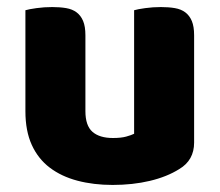

<svg xmlns="http://www.w3.org/2000/svg" viewBox="-20 -508 622 544"><path d="M52 -479Q62 -482 83.5 -485Q105 -488 128 -488Q150 -488 167.5 -485Q185 -482 197 -473Q209 -464 215.5 -448.5Q222 -433 222 -408V-193Q222 -152 242 -134.5Q262 -117 300 -117Q323 -117 337.5 -121Q352 -125 360 -129V-479Q370 -482 391.5 -485Q413 -488 436 -488Q458 -488 475.5 -485Q493 -482 505 -473Q517 -464 523.5 -448.5Q530 -433 530 -408V-104Q530 -54 488 -29Q453 -7 404.5 4.5Q356 16 299 16Q245 16 199.5 4Q154 -8 121 -33Q88 -58 70 -97.5Q52 -137 52 -193Z"/></svg>

Font: Baloo Tammudu
Style: Regular
Weight: 400
Designer: Omkar Shende and Ek Type
Foundry: Ek Type
Version: Version 1.007;PS 1.000;hotconv 1.0.88;makeotf.lib2.5.647800